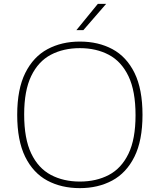

<svg xmlns="http://www.w3.org/2000/svg" viewBox="-20 -964 826 993"><path d="M393 9Q297.5 9 224.5 -30.2Q151.5 -69.5 110.2 -153.2Q69 -237 69 -370Q69 -503 110.8 -586.8Q152.5 -670.5 225.8 -709.8Q299 -749 393 -749Q488.5 -749 561.5 -709.8Q634.5 -670.5 675.8 -586.8Q717 -503 717 -370Q717 -237 675.2 -153.2Q633.5 -69.5 560.2 -30.2Q487 9 393 9ZM393 -25Q478 -25 543 -59.2Q608 -93.5 644.5 -169Q681 -244.5 681 -368Q681 -493.5 644.5 -569.8Q608 -646 543 -680.5Q478 -715 393 -715Q308 -715 243 -680.8Q178 -646.5 141.5 -571Q105 -495.5 105 -372Q105 -246.5 141.5 -170.2Q178 -94 243 -59.5Q308 -25 393 -25ZM375 -808 486 -944H529L411 -808Z"/></svg>

Font: Encode Sans SC Expanded Thin
Style: Regular
Weight: 250
Width: 7
Designer: Multiple Designers
Foundry: Impallari Type
Version: Version 3.002